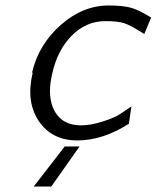

<svg xmlns="http://www.w3.org/2000/svg" viewBox="-20 -503 571 700"><path d="M99 -237Q99 -238 98 -238Q97 -238 97 -239Q121 -341 201.5 -412Q282 -483 376 -483Q429 -483 458.5 -474.5Q488 -466 531 -439L506 -379Q456 -411 432.5 -418.5Q409 -426 364 -426Q294 -426 241.5 -373Q189 -320 170 -233Q154 -164 171 -116Q197 -46 276 -46Q311 -46 354.5 -60Q398 -74 416 -86L459 -115L450 -52Q355 9 262 9Q169 9 121.5 -61.5Q74 -132 99 -237ZM103 177 216 31H270L167 177Z"/></svg>

Font: Coval
Style: ExtraLight Italic
Weight: 200
Foundry: Context Ltd
Version: Version 001.000